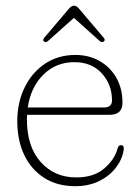

<svg xmlns="http://www.w3.org/2000/svg" viewBox="-20 -647 494 678"><path d="M412.5 -283.5Q412.5 -241.5 366 -241.5H75.5Q75 -234 75 -226Q75 -129 123.8 -74.8Q172.5 -20.5 249 -20.5Q311.5 -20.5 348.2 -52.2Q385 -84 395 -122Q398 -134.5 407 -134.5Q418.5 -134.5 417 -120Q413 -87 390.8 -57Q368.5 -27 331.2 -8.2Q294 10.5 245.5 10.5Q182 10.5 136 -19Q90 -48.5 65.5 -100Q41 -151.5 41 -218.5Q41 -285 67 -338.2Q93 -391.5 139.2 -422.2Q185.5 -453 246.5 -453Q293 -453 330.8 -432Q368.5 -411 390.5 -373Q412.5 -335 412.5 -283.5ZM242.5 -427.5Q177.5 -427.5 133 -383.2Q88.5 -339 78 -267.5H347.5Q375.5 -267.5 375.5 -292.5Q375.5 -348.5 339.5 -388Q303.5 -427.5 242.5 -427.5ZM346 -500Q339.5 -495.5 330.5 -503.5L241 -584L151 -503.5Q142 -495.5 136 -500Q129 -504.5 136.5 -514L224 -617Q233.5 -627 241 -627Q250 -627 258.5 -617L346 -514Q353.5 -505 346 -500Z"/></svg>

Font: Fraunces 72pt SuperSoft Thin
Style: Regular
Weight: 100
Version: Version 1.000;[b76b70a41]